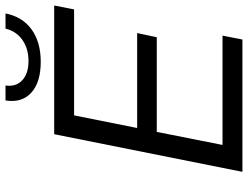

<svg xmlns="http://www.w3.org/2000/svg" viewBox="-124 -798 921 714"><g transform="rotate(-90 337.0 -440.5)"><path d="M265.5 -626 218.5 -391.5H571.5L556 -318.5H204L155.5 -74H562L547.5 0H55.5L195.5 -700H674L659.5 -626ZM464.5 -750Q388.5 -750 349.8 -785.2Q311 -820.5 321 -881H376.5Q371 -842.5 395.8 -819Q420.5 -795.5 467.5 -795.5Q513.5 -795.5 546 -818.2Q578.5 -841 588 -881H644.5Q632 -818 585 -784Q538 -750 464.5 -750Z"/></g></svg>

Font: Argentum Sans Light
Style: Italic
Weight: 300
Italic angle: -11.3°
Designer: Julieta Ulanovsky (font), Owen Earl (portions from Jones font), Cristiano Sobral (main changes and remaster)
Foundry: Julieta Ulanovsky (font), Owen Earl (portions from Jones font), Cristiano Sobral (main changes and remaster)
Version: Version 3.127